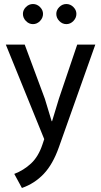

<svg xmlns="http://www.w3.org/2000/svg" viewBox="-20 -692 501 955"><path d="M9 -470H103L203 -201L237 -89H239L273 -201L364 -470H454L273 40Q243 125 197.5 173Q152 221 89 243L51 173Q98 155 134.5 121Q171 87 191 27L200 0ZM94 -623Q94 -642 109 -657Q124 -672 144 -672Q164 -672 179 -657Q194 -642 194 -623Q194 -603 179 -587.5Q164 -572 144 -572Q124 -572 109 -587.5Q94 -603 94 -623ZM260 -623Q260 -642 275 -657Q290 -672 310 -672Q330 -672 345 -657Q360 -642 360 -623Q360 -603 345 -587.5Q330 -572 310 -572Q290 -572 275 -587.5Q260 -603 260 -623Z"/></svg>

Font: Mukta Mahee
Style: Regular
Weight: 400
Designer: Shuchita Grover, Noopur Datye, Girish Dalvi, Yashodeep Gholap
Foundry: Ek Type
Version: Version 2.538;PS 1.000;hotconv 16.6.51;makeotf.lib2.5.65220;